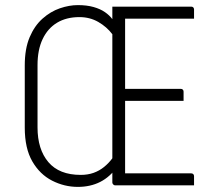

<svg xmlns="http://www.w3.org/2000/svg" viewBox="-20 -726 840 752"><path d="M285 -706Q320 -706 346.5 -698.5Q373 -691 391 -678.5Q409 -666 420 -651V-700H729Q734 -700 737 -697Q740 -694 740 -689Q740 -680 740 -671Q740 -662 740 -653H464L420 -592Q398 -621 365 -640Q332 -659 291 -659Q240 -659 203.5 -637Q167 -615 147 -573Q127 -531 127 -471V-227Q127 -141 169.5 -91Q212 -41 296 -41Q324 -41 346.5 -49Q369 -57 387.5 -72Q406 -87 420 -106Q420 -171 420 -237.5Q420 -304 420 -371.5Q420 -439 420 -506Q420 -573 420 -637L472 -674L470 -655Q470 -646 470 -637.5Q470 -629 470 -620Q470 -549 470 -477Q470 -405 470 -333.5Q470 -262 470 -190Q470 -118 470 -47H729Q734 -47 737 -44Q740 -41 740 -36Q740 -27 740 -18Q740 -9 740 0H431Q427 0 423.5 -3.5Q420 -7 420 -11V-80L439 -73Q411 -33 372.5 -13.5Q334 6 285 6Q232 6 184 -18.5Q136 -43 106.5 -94Q77 -145 77 -226V-470Q77 -535 96 -580Q115 -625 146.5 -653Q178 -681 214.5 -693.5Q251 -706 285 -706ZM445 -378H688Q693 -378 696 -375Q699 -372 699 -367Q699 -357 699 -349Q699 -341 699 -331H445Z"/></svg>

Font: Recursive Light
Style: Regular
Weight: 300
Version: Version 1.085